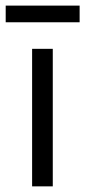

<svg xmlns="http://www.w3.org/2000/svg" viewBox="-28 -661 302 681"><path d="M-7.8 -582V-641.1H254.4V-582ZM85.9 0V-487.8H159.2V0Z"/></svg>

Font: HK Grotesk Light
Style: Regular
Weight: 300
Designer: Alfredo Marco Pradil and Stefan Peev
Foundry: Hanken Design Co.
Version: Version 1.045;PS 001.045;hotconv 1.0.88;makeotf.lib2.5.64775